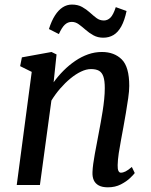

<svg xmlns="http://www.w3.org/2000/svg" viewBox="-20 -790 646 820"><path d="M209 -438.5Q228 -465 251.5 -488.5Q275 -512 301.5 -530Q328 -548 356.5 -558Q385 -568 415 -568Q468 -568 500 -536.2Q532 -504.5 532 -423Q532 -401.5 527.5 -370.5Q523 -339.5 517.5 -306.8Q512 -274 507 -247Q502.5 -222 497 -193Q491.5 -164 487.2 -135.8Q483 -107.5 482.5 -85Q482 -68 485.8 -60.2Q489.5 -52.5 496 -52.5Q505.5 -52.5 516.5 -58Q527.5 -63.5 543 -77L555.5 -51Q551.5 -45 536 -30Q520.5 -15 496.2 -2.5Q472 10 441 10Q416.5 10 401.8 2Q387 -6 380.5 -20.5Q374 -35 375 -55.5Q375.5 -70.5 378.2 -90.5Q381 -110.5 385 -132.8Q389 -155 393.5 -177.8Q398 -200.5 401.5 -220.5Q405.5 -241.5 410 -266Q414.5 -290.5 418.5 -316Q422.5 -341.5 425 -366.5Q427.5 -391.5 427.5 -414Q427.5 -445.5 421.5 -463Q415.5 -480.5 402.8 -487.8Q390 -495 368.5 -495Q348.5 -495 326 -484.2Q303.5 -473.5 280.8 -454.8Q258 -436 237 -411.8Q216 -387.5 199.5 -360.5L150.5 0H51.5L115.5 -483L66 -507.5L73.5 -545L200 -568L221.5 -557.5ZM189 -666Q200 -701 214.8 -724Q229.5 -747 247.8 -758.8Q266 -770.5 287 -770.5Q312.5 -770.5 330.8 -760.2Q349 -750 363.5 -736.8Q378 -723.5 392 -713Q406 -702.5 423.5 -702.5Q439.5 -702.5 451.8 -714.8Q464 -727 474.5 -759.5L520.5 -743Q512 -702.5 498 -677.2Q484 -652 464.8 -640.5Q445.5 -629 421 -629Q397.5 -629 379 -639.2Q360.5 -649.5 345.5 -662.8Q330.5 -676 316.5 -686.2Q302.5 -696.5 286.5 -696.5Q269.5 -696.5 256.8 -684.5Q244 -672.5 231.5 -644.5Z"/></svg>

Font: Merriweather Light 18pt
Style: Italic
Weight: 400
Italic angle: -7.8°
Version: Version 2.101